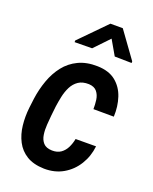

<svg xmlns="http://www.w3.org/2000/svg" viewBox="-142 -829 732 919"><g transform="rotate(20 223.5 -369.5)"><path d="M202.6 -84.5Q230 -84 247.8 -96.7Q265.6 -109.4 275.9 -130.4Q286.1 -151.4 290.5 -174.8L394.5 -175.3Q388.7 -123 362.5 -80.6Q336.4 -38.1 293.7 -13.4Q251 11.2 196.3 10.3Q142.1 8.8 107.4 -12.5Q72.8 -33.7 54.2 -69.6Q35.6 -105.5 30.8 -149.4Q25.9 -193.4 31.2 -240.2L37.1 -288.1Q43.9 -337.4 60.3 -383.3Q76.7 -429.2 104.5 -464.6Q132.3 -500 173.8 -519.8Q215.3 -539.6 271 -538.1Q329.1 -536.6 363.8 -508.5Q398.4 -480.5 413.3 -435.5Q428.2 -390.6 425.8 -337.9L321.8 -338.4Q322.3 -361.3 319.1 -385Q315.9 -408.7 302.5 -425.3Q289.1 -441.9 261.2 -443.4Q228.5 -444.3 207.8 -430.2Q187 -416 175 -392.3Q163.1 -368.7 157.2 -341.1Q151.4 -313.5 147.9 -288.1L142.6 -239.7Q140.6 -218.8 138.7 -192.4Q136.7 -166 140.4 -141.6Q144 -117.2 158.2 -101.3Q172.4 -85.4 202.6 -84.5ZM321.3 -750.5 418 -616.7V-608.4L331.5 -609.9L288.1 -685.1L216.3 -609.9L127.4 -608.9V-617.2L258.3 -750.5Z"/></g></svg>

Font: Roboto Condensed Medium
Style: Italic
Weight: 500
Italic angle: -12°
Designer: Christian Robertson
Foundry: Google
Version: Version 3.0; 2020